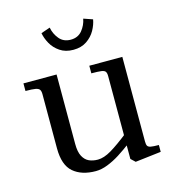

<svg xmlns="http://www.w3.org/2000/svg" viewBox="-95 -686 713 780"><g transform="rotate(-15 261.0 -295.5)"><path d="M85.8 -122.9V-350.5Q85.8 -363.5 81.4 -369.8Q77.1 -376.1 64.2 -378.6Q51.4 -381 22.5 -381V-413H161.9V-120.5Q161.9 -87.4 171.8 -68.8Q181.8 -50.1 198 -42.8Q214.2 -35.5 235.1 -35.5Q260.4 -35.5 291.9 -54.2Q323.5 -72.9 371.1 -110.6L376.6 -71.1Q341.9 -45.1 316.5 -29.1Q291.1 -13.1 264.9 -2.8Q238.8 7.5 214.8 7.5Q155.6 7.5 120.7 -22.3Q85.8 -52.1 85.8 -122.9ZM362.6 -4.1V-352.6Q362.6 -365.8 358.2 -371.6Q353.8 -377.5 341.2 -379.2Q328.6 -381 299.5 -381V-413H438.4V-57.2Q438.4 -44.4 441.7 -38.7Q445 -33 455.4 -30.9Q465.9 -28.8 489.2 -28.8V0L380.6 12.8ZM254.6 -492.1Q221.5 -492.1 198.3 -507.8Q175.1 -523.5 162.5 -546.4Q149.9 -569.2 146.1 -591.1L184.2 -604.2Q189 -577.4 206.6 -556Q224.1 -534.6 254.6 -534.6Q285.1 -534.6 302.7 -556Q320.2 -577.4 325.1 -604.2L363.2 -591.1Q359.5 -569.1 346.8 -546.3Q334.1 -523.5 311 -507.8Q287.9 -492.1 254.6 -492.1Z"/></g></svg>

Font: Didactic
Style: Regular
Weight: 400
Designer: Tyler Finck
Foundry: Etcetera Type Co
Version: Version 3.007;FEAKit 1.0